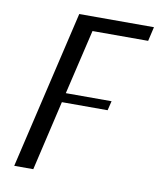

<svg xmlns="http://www.w3.org/2000/svg" viewBox="-74 -494 634 744"><g transform="rotate(10 243.5 -121.5)"><path d="M472 -433H178L32 190H107L171 -85H351L360 -122H180L240 -377H459Z"/></g></svg>

Font: XITS
Style: Italic
Weight: 400
Italic angle: -16.33°
Designer: MicroPress Inc., with final additions and corrections provided by Coen Hoffman, Elsevier (retired)
Version: Version 1.107